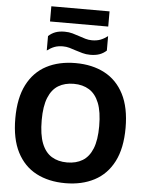

<svg xmlns="http://www.w3.org/2000/svg" viewBox="-68 -1146 917 1209"><g transform="rotate(5 390.5 -541.0)"><path d="M390.5 9.5Q285 9.5 206.8 -31.5Q128.5 -72.5 85.2 -156.8Q42 -241 42 -370Q42 -499 85.2 -583.2Q128.5 -667.5 206.8 -708.5Q285 -749.5 390.5 -749.5Q496 -749.5 574.2 -708.2Q652.5 -667 695.8 -582.8Q739 -498.5 739 -370Q739 -241.5 695.8 -157.2Q652.5 -73 574 -31.8Q495.5 9.5 390.5 9.5ZM390.5 -121.5Q447.5 -121.5 488.2 -146.2Q529 -171 550.8 -225Q572.5 -279 572.5 -366.5Q572.5 -457.5 550.5 -512.8Q528.5 -568 487.8 -593.2Q447 -618.5 390.5 -618.5Q334 -618.5 293.2 -594Q252.5 -569.5 230.5 -515.5Q208.5 -461.5 208.5 -373.5Q208.5 -282 230.2 -226.8Q252 -171.5 292.8 -146.5Q333.5 -121.5 390.5 -121.5ZM476.5 -809.5Q450 -809.5 427 -816Q404 -822.5 382 -829.5Q362.5 -836.5 342.8 -842Q323 -847.5 301.5 -847.5Q271 -847.5 248 -838.8Q225 -830 202 -812.5V-904Q222 -922.5 246.2 -931.5Q270.5 -940.5 304.5 -940.5Q331.5 -940.5 354.5 -934Q377.5 -927.5 399 -920Q419 -913 438.8 -907.2Q458.5 -901.5 479.5 -901.5Q510 -901.5 533 -910.2Q556 -919 579 -936.5V-845Q559.5 -827 535 -818.2Q510.5 -809.5 476.5 -809.5ZM206.5 -996.5V-1092.5H574.5V-996.5Z"/></g></svg>

Font: Encode Sans SC Condensed Thin
Style: Bold
Weight: 700
Version: Version 3.002